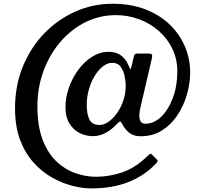

<svg xmlns="http://www.w3.org/2000/svg" viewBox="-20 -812 1112 1047"><path d="M829 81.5Q766.5 147 679 181.2Q591.5 215.5 476 215.5Q431.5 215.5 376.5 201.8Q321.5 188 266.2 157.5Q211 127 164.8 76.5Q118.5 26 90.2 -47.5Q62 -121 62 -221Q62 -346 105 -450.2Q148 -554.5 222.5 -631Q297 -707.5 392.2 -749.5Q487.5 -791.5 592 -791.5Q695.5 -791.5 774.8 -760.2Q854 -729 908 -675.8Q962 -622.5 989.5 -555.8Q1017 -489 1017 -418Q1017 -357.5 999.2 -296Q981.5 -234.5 947 -183Q912.5 -131.5 862.5 -100.2Q812.5 -69 748 -69Q708.5 -69 685.5 -87.2Q662.5 -105.5 649 -131Q641 -146 637 -149.2Q633 -152.5 615 -133.5Q587 -103.5 554.2 -86.5Q521.5 -69.5 487 -69.5Q447.5 -69.5 413.2 -87Q379 -104.5 358 -139.8Q337 -175 337 -227Q337 -281.5 356 -335Q375 -388.5 407.8 -432.5Q440.5 -476.5 483 -503Q525.5 -529.5 572 -529.5Q611.5 -529.5 638 -511Q664.5 -492.5 679 -459Q688.5 -436.5 691 -435Q693.5 -433.5 699 -456.5L710 -505Q712 -514 716 -517Q720 -520 731.5 -520H787Q804.5 -520 808.2 -514.5Q812 -509 808 -493L742.5 -211.5Q742 -206.5 740.5 -194.5Q739 -182.5 740.5 -169.2Q742 -156 749.2 -146.8Q756.5 -137.5 773.5 -137.5Q820.5 -137.5 860 -176.2Q899.5 -215 923.2 -279.8Q947 -344.5 947 -422Q947 -490 919.8 -546.2Q892.5 -602.5 845.8 -643.5Q799 -684.5 738.5 -707Q678 -729.5 612 -729.5Q523 -729.5 445.5 -690.8Q368 -652 309.2 -583.5Q250.5 -515 217.2 -425Q184 -335 184 -232.5Q184 -124 212.5 -50Q241 24 288 68.5Q335 113 391.5 132.5Q448 152 503.5 152Q575.5 152 646.8 127.8Q718 103.5 782.5 40.5Q794 29.5 798 26.8Q802 24 814 36L833 55Q842 64 839.8 68Q837.5 72 829 81.5ZM665.5 -346Q665.5 -367 659.8 -396.2Q654 -425.5 638.2 -447.5Q622.5 -469.5 592.5 -469.5Q566 -469.5 541.2 -450.2Q516.5 -431 496.5 -398.2Q476.5 -365.5 464.8 -324.5Q453 -283.5 453 -240Q453 -192 467 -161.2Q481 -130.5 524 -130.5Q545.5 -130.5 570.2 -147Q595 -163.5 616.5 -193Q638 -222.5 651.8 -261.5Q665.5 -300.5 665.5 -346Z"/></svg>

Font: Besley* Narrow Medium
Style: Regular
Weight: 500
Width: 4
Designer: Owen Earl
Foundry: indestructible type*
Version: Version 3.000; ttfautohint (v1.8.3)